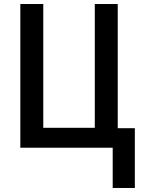

<svg xmlns="http://www.w3.org/2000/svg" viewBox="-20 -734 711 954"><path d="M650 -97H565V-714H451V-99H195V-714H81V0H540V200H650Z"/></svg>

Font: Noto Sans UI SemiCondensed Medium
Style: Regular
Weight: 500
Width: 4
Designer: Monotype Design Team
Foundry: Monotype Imaging Inc.
Version: Version 1.901